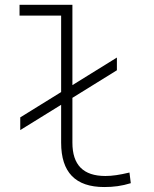

<svg xmlns="http://www.w3.org/2000/svg" viewBox="-20 -752 626 782"><path d="M62.5 -222.2 229 -325.2V-170.9C229 -50.3 287.1 9.8 404.3 9.8C443.4 9.8 475.6 5.4 512.7 -5.9L507.3 -49.3C466.8 -39.6 437 -35.2 409.2 -35.2C319.3 -35.2 274.9 -80.1 274.9 -170.9V-353.5L456.1 -465.8V-517.6L274.9 -405.3V-732.4H59.6V-688.5H229V-377L62.5 -273.9Z"/></svg>

Font: Cascadia Mono PL ExtraLight
Style: Regular
Weight: 200
Monospace: yes
Designer: Aaron Bell
Foundry: Saja Typeworks
Version: Version 2404.023